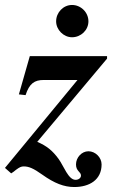

<svg xmlns="http://www.w3.org/2000/svg" viewBox="-63 -675 472 773"><path d="M227 -655C192 -655 163 -625 163 -589C163 -555 193 -525 227 -525C263 -525 293 -554 293 -589C293 -625 263 -655 227 -655ZM13 -295 40 -292C55 -339 76 -353 113 -353H249L-43 1L-18 23C-11 19 -5 14 1 9C16 -2 22 -5 33 -5C53 -5 72 3 107 28C156 63 195 78 236 78C297 78 346 49 346 -13C346 -41 321 -66 293 -66C266 -66 243 -41 243 -13C243 15 263 16 263 32C263 41 254 49 241 49C212 49 194 -6 173 -35C148 -69 126 -87 87 -104L368 -439V-449H57Z"/></svg>

Font: XITS
Style: Bold Italic
Weight: 700
Italic angle: -16.33°
Designer: MicroPress Inc., with final additions and corrections provided by Coen Hoffman, Elsevier (retired)
Version: Version 1.302